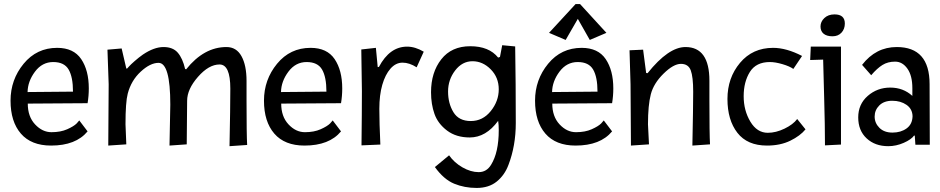

<svg xmlns="http://www.w3.org/2000/svg" viewBox="-20 -713 4637 947"><path d="M412 -204 117 -202Q117 -138 153 -99.5Q189 -61 234 -61Q279 -61 311.5 -75.5Q344 -90 358 -104L371 -119L412 -65Q354 5 232 5Q134 5 83 -54Q32 -113 32 -216.5Q32 -320 96.5 -398.5Q161 -477 262 -477Q343 -477 380.5 -421.5Q418 -366 418 -277Q418 -240 412 -204ZM116 -259 340 -261Q340 -333 318.5 -370Q297 -407 242.5 -407Q188 -407 152.5 -359.5Q117 -312 116 -259Z M816 5 820 -197Q820 -403 762 -403Q721 -403 674 -359.5Q627 -316 610 -251Q599 -209 599 -100L603 -1L514 5Q516 -240 516 -297L510 -468L580 -474L603 -375H607Q611 -379 617.5 -386.5Q624 -394 644.5 -412Q665 -430 685 -444Q740 -481 786.5 -481Q833 -481 857 -453Q881 -425 893 -373L898 -371Q986 -481 1097 -481Q1146 -481 1171 -436Q1196 -391 1196 -314V-214Q1196 -49 1199 2L1112 8Q1116 -184 1116 -276Q1116 -395 1063 -395Q1010 -395 956.5 -334Q903 -273 903 -216L901 -1Z M1662 -204 1367 -202Q1367 -138 1403 -99.5Q1439 -61 1484 -61Q1529 -61 1561.5 -75.5Q1594 -90 1608 -104L1621 -119L1662 -65Q1604 5 1482 5Q1384 5 1333 -54Q1282 -113 1282 -216.5Q1282 -320 1346.5 -398.5Q1411 -477 1512 -477Q1593 -477 1630.5 -421.5Q1668 -366 1668 -277Q1668 -240 1662 -204ZM1366 -259 1590 -261Q1590 -333 1568.5 -370Q1547 -407 1492.5 -407Q1438 -407 1402.5 -359.5Q1367 -312 1366 -259Z M1762 -469 1834 -477 1843 -382 1849 -383Q1902 -483 1988 -483Q2028 -483 2070 -458L2035 -381Q1999 -404 1965.5 -404Q1932 -404 1906 -374.5Q1880 -345 1865.5 -294.5Q1851 -244 1851 -176Q1851 -108 1856 0L1763 4Q1765 -158 1765 -264Z M2437 -429 2446 -432 2457 -490 2521 -484Q2524 -300 2524 -106Q2524 6 2488 100Q2469 151 2430 182.5Q2391 214 2331 214Q2271 214 2220 193Q2169 172 2125 111L2195 53Q2220 89 2261 112.5Q2302 136 2341 136Q2380 136 2402 100Q2440 39 2440 -71Q2440 -99 2437 -117Q2377 -35 2297 -35Q2230 -35 2185 -69Q2140 -103 2123 -151Q2106 -199 2106 -258Q2106 -356 2156.5 -420.5Q2207 -485 2299.5 -485Q2392 -485 2437 -429ZM2302 -116Q2361 -116 2400.5 -165Q2440 -214 2440 -272.5Q2440 -331 2400.5 -371Q2361 -411 2310.5 -411Q2260 -411 2225 -365.5Q2190 -320 2190 -261.5Q2190 -203 2216.5 -159.5Q2243 -116 2302 -116Z M2999 -204 2704 -202Q2704 -138 2740 -99.5Q2776 -61 2821 -61Q2866 -61 2898.5 -75.5Q2931 -90 2945 -104L2958 -119L2999 -65Q2941 5 2819 5Q2721 5 2670 -54Q2619 -113 2619 -216.5Q2619 -320 2683.5 -398.5Q2748 -477 2849 -477Q2930 -477 2967.5 -421.5Q3005 -366 3005 -277Q3005 -240 2999 -204ZM2703 -259 2927 -261Q2927 -333 2905.5 -370Q2884 -407 2829.5 -407Q2775 -407 2739.5 -359.5Q2704 -312 2703 -259ZM2889 -516 2830 -620 2770 -516 2688 -551 2819 -693H2841L2971 -551Z M3174 -352Q3277 -481 3361 -481Q3479 -481 3479 -315V-217Q3479 -52 3482 -1L3395 5Q3399 -187 3399 -260.5Q3399 -334 3387 -366Q3375 -398 3338.5 -398Q3302 -398 3253 -350Q3204 -302 3190 -248Q3176 -194 3176 -100L3181 -1L3092 5Q3090 -240 3090 -297L3085 -465L3152 -468L3167 -353Z M3936 -437 3893 -373Q3875 -386 3839.5 -396.5Q3804 -407 3777 -407Q3709 -407 3678.5 -358Q3648 -309 3648 -238.5Q3648 -168 3681 -113Q3714 -58 3767 -58Q3807 -58 3849.5 -78.5Q3892 -99 3912 -126L3953 -75Q3927 -43 3878 -19Q3829 5 3763 5Q3666 5 3617 -58Q3568 -121 3568 -225Q3568 -329 3630 -403Q3692 -477 3793 -477Q3859 -477 3936 -437Z M3976 -417 3979 -483H4128V0L4049 4Q4049 -93 4045 -231.5Q4041 -370 4040 -419ZM4096 -642Q4147 -642 4147 -597Q4147 -570 4130.5 -552Q4114 -534 4086 -534Q4058 -534 4042.5 -546.5Q4027 -559 4027 -582.5Q4027 -606 4046 -624Q4065 -642 4096 -642Z M4480 -240V-278Q4480 -340 4455.5 -374.5Q4431 -409 4395 -409Q4359 -409 4332.5 -392.5Q4306 -376 4277 -342L4232 -393Q4300 -481 4403 -481Q4565 -481 4565 -298Q4565 -115 4566 1H4495L4492 -43L4489 -45Q4475 -25 4437.5 -8.5Q4400 8 4361 8Q4296 8 4254.5 -30.5Q4213 -69 4213 -134Q4213 -199 4260 -240Q4307 -281 4371 -281Q4435 -281 4480 -240ZM4481 -140Q4480 -176 4451 -196Q4422 -216 4381 -216Q4340 -216 4317 -193Q4294 -170 4294 -138Q4294 -106 4317.5 -82.5Q4341 -59 4382 -59Q4423 -59 4451.5 -79.5Q4480 -100 4481 -140Z"/></svg>

Font: Fresca
Style: Regular
Weight: 400
Designer: Iván Moreno
Foundry: Fontstage
Version: Version 1.001